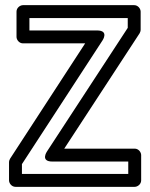

<svg xmlns="http://www.w3.org/2000/svg" viewBox="-20 -699 580 744"><path d="M65 -25V-63L377 -542C377 -542 404 -581 356 -581H94V-629H475V-591L162 -112C162 -112 135 -73 183 -73H477V-25ZM15 0C15 11 25 25 40 25H502C513 25 527 15 527 0V-98C527 -109 517 -123 502 -123H229L521 -570C523 -573 525 -579 525 -584V-654C525 -665 515 -679 500 -679H69C58 -679 44 -669 44 -654V-556C44 -545 54 -531 69 -531H310L19 -84C17 -81 15 -75 15 -70Z"/></svg>

Font: Falling Sky
Style: Ou
Weight: 400
Designer: Paul D. Hunt
Foundry: Adobe Systems Incorporated
Version: Version 1.02